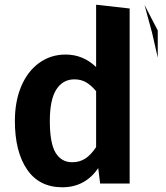

<svg xmlns="http://www.w3.org/2000/svg" viewBox="-20 -777 705 813"><path d="M529 -741V0H404L396 -65Q340 16 244 16Q146 16 94.5 -59.5Q43 -135 43 -265Q43 -347 69.5 -410.5Q96 -474 145 -510Q194 -546 258 -546Q332 -546 387 -493V-757ZM387 -154V-391Q366 -416 344.5 -428.5Q323 -441 295 -441Q246 -441 218.5 -398Q191 -355 191 -265Q191 -170 215.5 -130Q240 -90 286 -90Q317 -90 341 -105.5Q365 -121 387 -154ZM648 -648V-533L624 -638L592 -756Z"/></svg>

Font: Wolseley Sans SemiBold
Style: Regular
Weight: 600
Designer: Carrois Corporate & Edenspiekermann AG
Foundry: Carrois Corporate GbR & Edenspiekermann AG
Version: Version 4.202